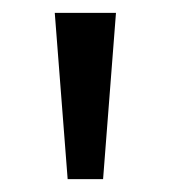

<svg xmlns="http://www.w3.org/2000/svg" viewBox="-20 -734 265 298"><path d="M160 -714 140 -456H85L65 -714Z"/></svg>

Font: Go Noto Kurrent-Regular
Style: Regular
Weight: 400
Designer: Monotype Design Team
Foundry: Monotype Imaging Inc.
Version: Version 2.012; ttfautohint (v1.8.4.7-5d5b)